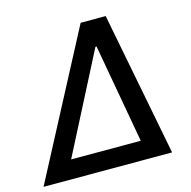

<svg xmlns="http://www.w3.org/2000/svg" viewBox="-127 -832 934 938"><g transform="rotate(-15 339.5 -363.5)"><path d="M-20.6 0 361.9 -727.3H488.6L629.6 0ZM144.2 -94.5H496.4L407 -595.2H401.3Z"/></g></svg>

Font: Inter UI Medium
Style: Italic
Weight: 500
Italic angle: 9.39999°
Designer: Rasmus Andersson
Foundry: rsms
Version: 3.2;8d6f07862